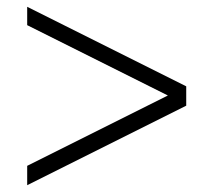

<svg xmlns="http://www.w3.org/2000/svg" viewBox="-20 -627 628 565"><path d="M528 -373V-316L60 -82V-139L474 -346L60 -553V-607Z"/></svg>

Font: Libre Bodoni
Style: Regular
Weight: 400
Designer: Pablo Impallari, Rodrigo Fuenzalida
Foundry: Pablo Impallari, Rodrigo Fuenzalida
Version: Version 1.001